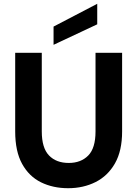

<svg xmlns="http://www.w3.org/2000/svg" viewBox="-20 -984 723 1011"><path d="M60 0ZM60 0ZM339 7Q259 7 196 -24Q133 -55 96.5 -121Q60 -187 60 -292V-706H200V-292Q200 -205 238 -165.5Q276 -126 342 -126Q406 -126 444.5 -165Q483 -204 483 -292V-706H623V-292Q623 -190 585.5 -124Q548 -58 483.5 -25.5Q419 7 339 7ZM262 -748V-844L492 -964V-856Z"/></svg>

Font: Ulagadi Sans SemiBold
Style: Regular
Weight: 600
Designer: Ninad Kale (Devanagari), Jonny Pinhorn (Latin)
Foundry: Indian Type Foundry
Version: Version 3.01;March 29, 2020;FontCreator 12.0.0.2522 64-bit; 